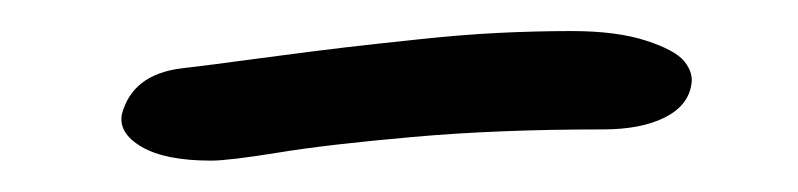

<svg xmlns="http://www.w3.org/2000/svg" viewBox="-20 -328 511 123"><path d="M115.2 -225.1Q85.9 -225.1 70.8 -233.9Q55.7 -242.7 58.1 -254.9Q64.9 -280.3 96.2 -284.2Q112.8 -286.1 147.5 -290.8Q182.1 -295.4 200.9 -297.6Q219.7 -299.8 247.3 -302.7Q274.9 -305.7 298.8 -306.9Q322.8 -308.1 346.2 -308.1Q375 -308.1 393.8 -302Q412.6 -295.9 418.5 -288.6Q424.3 -281.2 422.9 -273.9Q420.9 -260.3 405.8 -252.7Q390.6 -245.1 366.2 -245.1Q298.3 -245.1 243.9 -240.2Q189.5 -235.4 158 -230.2Q126.5 -225.1 115.2 -225.1Z"/></svg>

Font: Shantell Sans Bouncy
Style: Italic
Weight: 300
Italic angle: -11.31°
Designer: Stephen Nixon, Anya Danilova, Shantell Martin
Foundry: Arrow Type
Version: Version 1.006;[9816181b4]